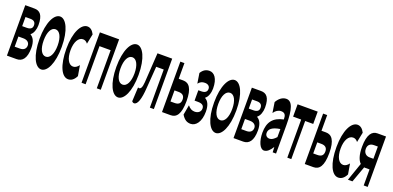

<svg xmlns="http://www.w3.org/2000/svg" viewBox="-2 -1303 4167 2036"><g transform="rotate(20 2081.5 -284.5)"><path d="M150 -569H46V0H155C218 0 262 -46 262 -164C262 -240 236 -279 205 -296V-301C233 -320 250 -371 250 -418C250 -533 210 -569 150 -569ZM91 -117V-232H147C193 -232 217 -207 217 -176C217 -142 195 -117 150 -117ZM91 -349V-452H146C188 -452 206 -432 206 -399C206 -368 188 -349 143 -349Z M436 14C502 14 561 -96 561 -285C561 -473 502 -583 436 -583C369 -583 310 -473 310 -285C310 -96 369 14 436 14ZM357 -285C357 -379 388 -439 436 -439C483 -439 515 -379 515 -285C515 -190 483 -130 436 -130C388 -130 357 -190 357 -285Z M740 14C773 14 804 -4 828 -53L808 -170C791 -147 769 -130 744 -130C694 -130 660 -190 660 -285C660 -379 696 -439 746 -439C767 -439 784 -430 800 -409L823 -522C804 -559 779 -583 744 -583C674 -583 613 -473 613 -285C613 -96 668 14 740 14Z M888 -569V0H934V-430H1060V0H1105V-569Z M1303 14C1369 14 1428 -96 1428 -285C1428 -473 1369 -583 1303 -583C1236 -583 1177 -473 1177 -285C1177 -96 1236 14 1303 14ZM1224 -285C1224 -379 1255 -439 1303 -439C1350 -439 1382 -379 1382 -285C1382 -190 1350 -130 1303 -130C1255 -130 1224 -190 1224 -285Z M1485 14C1524 14 1548 -58 1556 -185L1574 -430H1659V0H1704V-569H1538L1517 -235C1513 -176 1500 -155 1481 -155C1476 -155 1472 -157 1468 -159L1460 1C1468 9 1474 14 1485 14Z M1796 -569V0H1893C1958 0 2001 -49 2001 -198C2001 -342 1958 -392 1893 -392H1842V-569ZM1842 -136V-261H1888C1934 -261 1956 -239 1956 -199C1956 -156 1934 -136 1888 -136Z M2122 14C2181 14 2232 -47 2232 -163C2232 -239 2207 -279 2175 -296V-301C2204 -320 2220 -373 2220 -419C2220 -533 2174 -583 2122 -583C2082 -583 2052 -566 2027 -525L2045 -411C2067 -438 2088 -447 2119 -447C2153 -447 2176 -429 2176 -399C2176 -366 2154 -349 2111 -349H2079V-232H2117C2162 -232 2187 -217 2187 -181C2187 -143 2156 -122 2119 -122C2091 -122 2064 -134 2040 -165L2020 -53C2052 0 2085 14 2122 14Z M2406 14C2472 14 2531 -96 2531 -285C2531 -473 2472 -583 2406 -583C2339 -583 2280 -473 2280 -285C2280 -96 2339 14 2406 14ZM2327 -285C2327 -379 2358 -439 2406 -439C2453 -439 2485 -379 2485 -285C2485 -190 2453 -130 2406 -130C2358 -130 2327 -190 2327 -285Z M2707 -569H2603V0H2712C2775 0 2819 -46 2819 -164C2819 -240 2793 -279 2762 -296V-301C2790 -320 2807 -371 2807 -418C2807 -533 2767 -569 2707 -569ZM2648 -117V-232H2704C2750 -232 2774 -207 2774 -176C2774 -142 2752 -117 2707 -117ZM2648 -349V-452H2703C2745 -452 2763 -432 2763 -399C2763 -368 2745 -349 2700 -349Z M2950 14C2984 14 3014 -15 3040 -57H3042L3045 0H3083V-323C3083 -501 3055 -583 2988 -583C2945 -583 2907 -553 2882 -508L2900 -391C2921 -423 2950 -441 2981 -441C3026 -441 3037 -414 3037 -368C2922 -344 2871 -279 2871 -159C2871 -64 2904 14 2950 14ZM2914 -173C2914 -213 2945 -246 3037 -260V-169C3011 -141 2989 -124 2963 -124C2936 -124 2914 -140 2914 -173Z M3210 -430V0H3255V-430H3346V-569H3119V-430Z M3407 -569V0H3504C3569 0 3612 -49 3612 -198C3612 -342 3569 -392 3504 -392H3453V-569ZM3453 -136V-261H3499C3545 -261 3567 -239 3567 -199C3567 -156 3545 -136 3499 -136Z M3788 14C3821 14 3852 -4 3876 -53L3856 -170C3839 -147 3817 -130 3792 -130C3742 -130 3708 -190 3708 -285C3708 -379 3744 -439 3794 -439C3815 -439 3832 -430 3848 -409L3871 -522C3852 -559 3827 -583 3792 -583C3722 -583 3661 -473 3661 -285C3661 -96 3716 14 3788 14Z M4021 -181H4072V0H4117V-569H4021C3961 -569 3915 -522 3915 -378C3915 -287 3936 -232 3965 -204L3894 0H3945L4011 -182C4015 -181 4018 -181 4021 -181ZM3960 -373C3960 -417 3986 -439 4029 -439H4072V-301H4029C3986 -301 3960 -331 3960 -373Z"/></g></svg>

Font: 寒蝉无机体 CompactMedium
Style: Regular
Weight: 500
Width: 3
Designer: ChillTanhei {Warren2060}; 
Source Han Sans {Ryoko NISHIZUKA 西塚涼子 (kana, bopomofo & ideographs); Paul D. Hunt (Latin, Gre
Foundry: ChillType&Adobe
Version: Version 1.000;Glyphs 3.1.1 (3135)